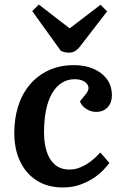

<svg xmlns="http://www.w3.org/2000/svg" viewBox="-20 -812 551 846"><path d="M307 -525Q354 -525 391.5 -509Q429 -493 451 -463.5Q473 -434 473 -391Q473 -360 454.5 -339.5Q436 -319 403 -319Q381 -319 361 -331.5Q341 -344 332 -365L354 -392Q373 -413 369.5 -429Q366 -445 349.5 -454Q333 -463 309 -463Q277 -463 251.5 -446.5Q226 -430 208.5 -399Q191 -368 182.5 -325Q174 -282 174 -228Q174 -182 185.5 -145Q197 -108 222 -86.5Q247 -65 286 -65Q311 -65 334 -74.5Q357 -84 379 -100.5Q401 -117 422 -140L462 -94Q453 -82 436 -63.5Q419 -45 392.5 -27.5Q366 -10 332.5 2Q299 14 256 14Q191 14 143 -16Q95 -46 69 -100Q43 -154 43 -226Q43 -290 60 -344Q77 -398 111 -438.5Q145 -479 194 -502Q243 -525 307 -525ZM122 -763 151 -792 287 -687 423 -791 452 -762 337 -613Q324 -595 311.5 -587.5Q299 -580 286 -580Q275 -580 266 -582Q257 -584 248 -588Z"/></svg>

Font: Literata 18pt SemiBold
Style: Italic
Weight: 600
Italic angle: -2°
Designer: Latin by Veronika Burian and Jose Scaglione. Greek by Irene Vlachou. Cyrillic by Vera Evstafieva
Foundry: TypeTogether
Version: Version 3.103;gftools[0.9.29]